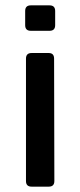

<svg xmlns="http://www.w3.org/2000/svg" viewBox="-20 -697 300 717"><path d="M95 -582Q74 -582 74 -603V-656Q74 -677 95 -677H165Q186 -677 186 -656V-603Q186 -582 165 -582ZM98 0Q77 0 77 -21V-478Q77 -499 98 -499H162Q182 -499 182 -478L183 -21Q183 0 162 0Z"/></svg>

Font: Pitagon Sans Medium
Style: Regular
Weight: 500
Designer: Travis Tran
Foundry: Pitagon
Version: Version 1.001; ttfautohint (v1.8.4.7-5d5b);gftools[0.9.26]